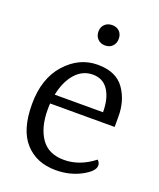

<svg xmlns="http://www.w3.org/2000/svg" viewBox="-133 -780 728 878"><g transform="rotate(20 230.5 -341.0)"><path d="M430 -263H116Q115 -253 115 -232Q115 -147 151 -94.5Q187 -42 263 -42Q339 -42 408 -96Q420 -86 420 -71Q420 -43 365.5 -14Q311 15 243 15Q150 15 94.5 -46Q39 -107 39 -232Q39 -357 105 -430.5Q171 -504 261 -504Q351 -504 391 -447Q431 -390 430 -311ZM357 -308Q357 -375 331 -414.5Q305 -454 255.5 -454Q206 -454 171 -415Q136 -376 122 -308ZM296.5 -612Q283 -598 261 -598Q239 -598 225 -612Q211 -626 211 -648Q211 -670 225 -683.5Q239 -697 261 -697Q283 -697 296.5 -683.5Q310 -670 310 -648Q310 -626 296.5 -612Z"/></g></svg>

Font: Karma
Style: Regular
Weight: 400
Designer: Joana Correia
Foundry: Indian Type Foundry
Version: Version 1.202;PS 1.0;hotconv 1.0.78;makeotf.lib2.5.61930; tt